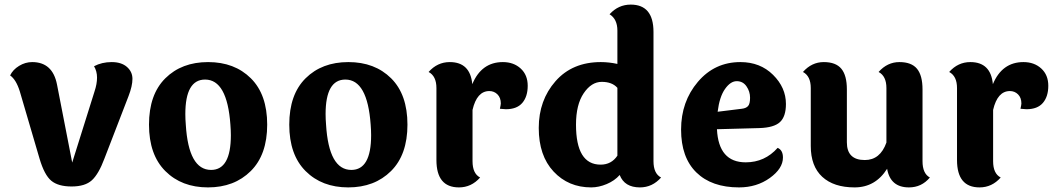

<svg xmlns="http://www.w3.org/2000/svg" viewBox="-20 -804 4597 835"><path d="M391 -406Q402 -439 402 -466.5Q402 -494 389 -516Q423 -534 465.5 -534Q508 -534 532 -513Q556 -492 556 -461Q556 -430 539 -386L434 -114Q409 -47 379.5 -20Q350 7 291.5 7Q233 7 203 -18Q173 -43 152 -114L66 -407Q50 -458 24 -476Q36 -501 63 -517.5Q90 -534 120 -534Q209 -534 228 -436L294 -97Z M872 -458Q786 -458 786 -308Q786 -286 788 -262Q800 -65 898 -65Q984 -65 984 -216Q984 -237 982 -262Q968 -458 872 -458ZM699 -463.5Q770 -534 885 -534Q1000 -534 1071 -463.5Q1142 -393 1142 -262Q1142 -131 1070.5 -60Q999 11 884.5 11Q770 11 699 -60Q628 -131 628 -262Q628 -393 699 -463.5Z M1482 -458Q1396 -458 1396 -308Q1396 -286 1398 -262Q1410 -65 1508 -65Q1594 -65 1594 -216Q1594 -237 1592 -262Q1578 -458 1482 -458ZM1309 -463.5Q1380 -534 1495 -534Q1610 -534 1681 -463.5Q1752 -393 1752 -262Q1752 -131 1680.5 -60Q1609 11 1494.5 11Q1380 11 1309 -60Q1238 -131 1238 -262Q1238 -393 1309 -463.5Z M1878 -108V-421Q1878 -473 1844 -491Q1882 -534 1936 -534Q2025 -534 2034 -438Q2074 -534 2167 -534Q2214 -534 2244.5 -506Q2275 -478 2275 -431Q2275 -384 2251.5 -356.5Q2228 -329 2180 -329Q2174 -329 2154 -331Q2158 -349 2158 -354Q2158 -379 2143.5 -393.5Q2129 -408 2108 -408Q2054 -408 2035 -326V-103Q2035 -49 2068 -32Q2030 11 1976 11Q1878 11 1878 -108Z M2665 -422Q2642 -448 2597 -448Q2552 -448 2518.5 -398.5Q2485 -349 2485 -262Q2485 -88 2592 -88Q2639 -88 2665 -127ZM2822 -665V-103Q2822 -49 2855 -32Q2817 11 2763 11Q2696 11 2675 -43Q2653 -18 2618.5 -3.5Q2584 11 2551 11Q2452 11 2387.5 -58Q2323 -127 2323 -247.5Q2323 -368 2396 -451Q2469 -534 2593 -534Q2628 -534 2665 -526V-671Q2665 -721 2631 -742Q2669 -784 2723 -784Q2822 -784 2822 -665Z M3101 -318 3206 -331Q3224 -333 3233 -342.5Q3242 -352 3242 -379Q3242 -406 3226.5 -428.5Q3211 -451 3184 -451Q3157 -451 3133 -417Q3109 -383 3101 -318ZM3223 -98Q3306 -98 3362 -161Q3385 -151 3385 -119Q3385 -71 3328 -30Q3271 11 3194 11Q3075 11 3008.5 -54Q2942 -119 2942 -240.5Q2942 -362 3015 -448Q3088 -534 3200 -534Q3286 -534 3342 -478.5Q3398 -423 3398 -352Q3398 -297 3372 -273Q3346 -249 3283 -247L3098 -242Q3105 -98 3223 -98Z M3992 -415V-103Q3992 -49 4024 -32Q3988 11 3933 11Q3852 11 3838 -70Q3787 11 3696.5 11Q3606 11 3556 -35Q3506 -81 3506 -169V-421Q3506 -473 3472 -491Q3510 -534 3562.5 -534Q3615 -534 3639 -505Q3663 -476 3663 -415V-185Q3663 -108 3741 -108Q3808 -108 3835 -184V-421Q3835 -473 3801 -491Q3839 -534 3891.5 -534Q3944 -534 3968 -505Q3992 -476 3992 -415Z M4142 -108V-421Q4142 -473 4108 -491Q4146 -534 4200 -534Q4289 -534 4298 -438Q4338 -534 4431 -534Q4478 -534 4508.5 -506Q4539 -478 4539 -431Q4539 -384 4515.5 -356.5Q4492 -329 4444 -329Q4438 -329 4418 -331Q4422 -349 4422 -354Q4422 -379 4407.5 -393.5Q4393 -408 4372 -408Q4318 -408 4299 -326V-103Q4299 -49 4332 -32Q4294 11 4240 11Q4142 11 4142 -108Z"/></svg>

Font: Laila
Style: Bold
Weight: 700
Designer: Hitesh Malaviya
Foundry: Indian Type Foundry
Version: Version 1.302;PS 1.0;hotconv 1.0.78;makeotf.lib2.5.61930; tt